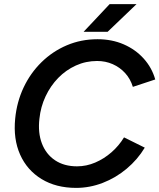

<svg xmlns="http://www.w3.org/2000/svg" viewBox="-20 -903 776 935"><path d="M351 12Q253 12 182.5 -31Q112 -74 78 -150Q44 -226 54 -326Q62 -407 95 -477Q128 -547 182 -600Q236 -653 305.5 -682.5Q375 -712 455 -712Q525 -712 582.5 -687Q640 -662 680 -617.5Q720 -573 736 -516L627 -480Q615 -519 589.5 -547Q564 -575 529 -590.5Q494 -606 453 -606Q398 -606 349.5 -584Q301 -562 263.5 -523.5Q226 -485 202 -434Q178 -383 172 -325Q164 -257 184 -204.5Q204 -152 248 -122.5Q292 -93 355 -93Q401 -93 444 -111.5Q487 -130 523 -161.5Q559 -193 584 -234L685 -184Q650 -126 597 -81.5Q544 -37 480.5 -12.5Q417 12 351 12ZM387 -748 514 -883H645L504 -748Z"/></svg>

Font: Figtree SemiBold
Style: Italic
Weight: 600
Italic angle: -9.5°
Foundry: Erik Kennedy
Version: Version 2.001;gftools[0.9.30]